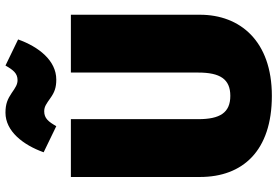

<svg xmlns="http://www.w3.org/2000/svg" viewBox="-172 -796 989 684"><g transform="rotate(-90 322.0 -454.5)"><path d="M380 -748C448 -748 497 -811 523 -884L430 -929C414 -901 402 -886 378 -886C363 -886 352 -893 332 -907C311 -921 294 -929 262 -929C196 -929 147 -866 121 -793L214 -748C230 -776 242 -791 267 -791C284 -791 294 -783 314 -769C335 -754 352 -748 380 -748ZM611 -696H405V-242C405 -165 382 -128 322 -128C262 -128 239 -165 239 -242V-696H33V-236C33 -84 126 20 322 20C518 20 611 -94 611 -236Z"/></g></svg>

Font: Fira Sans Heavy
Style: Regular
Weight: 900
Designer: bBox Type GmbH & Carrois Corporate GbR & Edenspiekermann AG
Foundry: bBox Type GmbH & Carrois Corporate GbR & Edenspiekermann AG
Version: Version 4.300;PS 004.300;hotconv 1.0.88;makeotf.lib2.5.64775